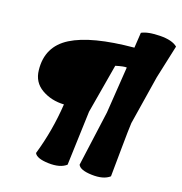

<svg xmlns="http://www.w3.org/2000/svg" viewBox="-119 -933 990 1043"><g transform="rotate(15 376.0 -411.0)"><path d="M535 -726 548 -813Q584 -829 653.5 -824Q723 -819 752 -790L694 -602L625 -326Q620 -293 609 -180Q598 -67 593 -18Q557 9 489.5 1Q422 -7 412 -35L482 -347L523 -611Q508 -614 460 -604L387 -326L349 -18Q313 9 245.5 1Q178 -7 167 -35Q222 -176 245 -329Q173 -331 119.5 -368.5Q66 -406 65 -474Q62 -607 178 -666Q294 -725 535 -726Z"/></g></svg>

Font: Tillana ExtraBold
Style: Regular
Weight: 800
Designer: Lipi Raval (Devanagari, Latin), Jonny Pinhorn (Latin)
Foundry: Indian Type Foundry
Version: Version 2.003;PS 1.0;hotconv 1.0.79;makeotf.lib2.5.61930; tt